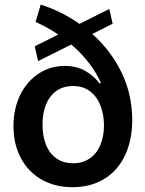

<svg xmlns="http://www.w3.org/2000/svg" viewBox="-20 -789 622 821"><path d="M374.6 -643.8Q453.5 -573.5 499.3 -479.9Q545.1 -386.4 545.5 -275.6Q545.1 -187.9 513.8 -123Q482.6 -58.2 424.9 -23.4Q367.2 11.4 289.8 11.4Q214.5 11.4 157.1 -21.7Q99.8 -54.7 68.7 -114Q37.6 -173.3 37.6 -250Q37.6 -323.2 65.9 -381.7Q94.1 -440.3 144.4 -473.7Q194.6 -507.1 257.8 -507.1Q306.8 -507.1 344.1 -486Q381.4 -464.8 404.8 -433.2H411.9Q393.5 -476.2 361.2 -518.6Q328.8 -561.1 284.8 -598.7L142.8 -527.7L128.6 -590.9L229 -641.3Q183.9 -671.9 132.1 -695.3L154.1 -769.2Q243.3 -741.1 320 -686.8L447.4 -750.7L461.6 -687.5ZM424.7 -252.8Q424.4 -298.3 410 -336.5Q395.6 -374.6 365.9 -397.9Q336.3 -421.2 292.6 -421.2Q250 -421.2 220.3 -399.5Q190.7 -377.8 176.1 -340.7Q161.6 -303.6 161.9 -256.4Q161.6 -209.2 176 -171.7Q190.3 -134.2 220 -112.6Q249.6 -90.9 292.6 -90.9Q333.8 -90.9 363.6 -111.5Q393.5 -132.1 408.9 -168.7Q424.4 -205.3 424.7 -252.8Z"/></svg>

Font: Riot Sans
Style: Bold
Weight: 600
Designer: Rasmus Andersson
Foundry: rsms
Version: Version 4.001